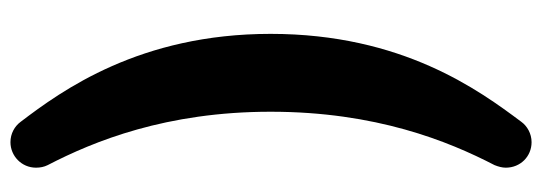

<svg xmlns="http://www.w3.org/2000/svg" viewBox="-348 -498 1017 360"><g transform="rotate(90 160.0 -317.5)"><path d="M246.1 170.9C272 170.9 293.9 149.9 293.9 123C293.9 115.2 292.5 107.9 289.1 101.1C244.1 14.2 189 -121.1 189 -316.9C189 -514.2 244.1 -649.9 289.1 -736.8C292 -744.1 293.9 -751 293.9 -757.8C293.9 -785.2 272.9 -806.2 246.1 -806.2C230 -806.2 215.8 -797.9 208 -787.1C148.9 -708 43 -564 43 -316.9C43 -71.8 148.9 74.2 208 151.9C216.3 163.1 230 170.9 246.1 170.9Z"/></g></svg>

Font: Jellee Bold
Style: Regular
Weight: 700
Designer: Alfredo Marco Pradil
Foundry: Hanken Design Co.
Version: Version 1.223;hotconv 1.0.109;makeotfexe 2.5.65596